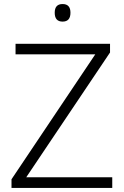

<svg xmlns="http://www.w3.org/2000/svg" viewBox="-20 -931 615 951"><path d="M536 0H37V-43L452 -662H57V-714H525V-671L110 -53H536ZM290 -911Q329 -911 329 -868Q329 -824 290 -824Q251 -824 251 -868Q251 -911 290 -911Z"/></svg>

Font: Noto Sans Bengali UI Light
Style: Regular
Weight: 300
Designer: Jelle Bosma - Monotype Design Team
Foundry: Monotype Imaging Inc.
Version: Version 2.003; ttfautohint (v1.8.4.7-5d5b)